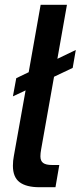

<svg xmlns="http://www.w3.org/2000/svg" viewBox="-20 -783 337 803"><path d="M206 -462 152 -158Q149 -142 149 -129Q149 -110 160.5 -101.5Q172 -93 197 -93H228L212 0H145Q90 0 62 -21Q34 -42 34 -90Q34 -111 38 -131L87 -405L34 -380L48 -456L100 -481L150 -763H260L220 -537L297 -574L284 -499Z"/></svg>

Font: Open Sauce One Medium Italic
Style: Regular
Weight: 500
Italic angle: -10°
Designer: Alfredo Marco Pradil
Foundry: Creative Sauce Fz LLC
Version: Version 1.477